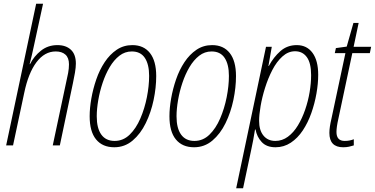

<svg xmlns="http://www.w3.org/2000/svg" viewBox="-20 -780 2011 1030"><path d="M13 0 174 -760H211L163 -539Q158 -513 151.5 -487Q145 -461 139 -436H141Q162 -478 199.5 -508Q237 -538 288 -538Q334 -538 360.5 -513Q387 -488 387 -439Q387 -419 382 -389.5Q377 -360 371 -333L301 0H263L335 -339Q341 -364 345.5 -388.5Q350 -413 350 -435Q350 -470 331 -487Q312 -504 279 -504Q219 -504 175.5 -446Q132 -388 110 -282L50 0Z M593 10Q530 10 495.5 -32Q461 -74 461 -156Q461 -200 470 -251.5Q479 -303 496.5 -354Q514 -405 541.5 -446.5Q569 -488 606 -513Q643 -538 690 -538Q751 -538 784.5 -495.5Q818 -453 818 -372Q818 -310 804 -243.5Q790 -177 762 -119.5Q734 -62 691.5 -26Q649 10 593 10ZM595 -24Q641 -24 675.5 -57.5Q710 -91 733 -144.5Q756 -198 768 -258.5Q780 -319 780 -373Q780 -435 757 -469.5Q734 -504 687 -504Q650 -504 620.5 -481Q591 -458 568.5 -420Q546 -382 530.5 -335.5Q515 -289 507 -242Q499 -195 499 -156Q499 -92 523.5 -58Q548 -24 595 -24Z M1021 10Q958 10 923.5 -32Q889 -74 889 -156Q889 -200 898 -251.5Q907 -303 924.5 -354Q942 -405 969.5 -446.5Q997 -488 1034 -513Q1071 -538 1118 -538Q1179 -538 1212.5 -495.5Q1246 -453 1246 -372Q1246 -310 1232 -243.5Q1218 -177 1190 -119.5Q1162 -62 1119.5 -26Q1077 10 1021 10ZM1023 -24Q1069 -24 1103.5 -57.5Q1138 -91 1161 -144.5Q1184 -198 1196 -258.5Q1208 -319 1208 -373Q1208 -435 1185 -469.5Q1162 -504 1115 -504Q1078 -504 1048.5 -481Q1019 -458 996.5 -420Q974 -382 958.5 -335.5Q943 -289 935 -242Q927 -195 927 -156Q927 -92 951.5 -58Q976 -24 1023 -24Z M1247 230 1407 -529H1438L1420 -426H1422Q1448 -474 1484.5 -506Q1521 -538 1572 -538Q1626 -538 1656.5 -496.5Q1687 -455 1687 -379Q1687 -331 1677.5 -277.5Q1668 -224 1650 -173Q1632 -122 1604.5 -80.5Q1577 -39 1540 -14.5Q1503 10 1458 10Q1410 10 1384 -18Q1358 -46 1351 -85H1348Q1344 -59 1338.5 -29.5Q1333 0 1327 27L1284 230ZM1457 -24Q1494 -24 1524.5 -46.5Q1555 -69 1578 -107Q1601 -145 1617 -191.5Q1633 -238 1641 -286Q1649 -334 1649 -377Q1649 -442 1626 -473.5Q1603 -505 1563 -505Q1526 -505 1495 -477Q1464 -449 1441 -404.5Q1418 -360 1402 -309Q1386 -258 1378 -211Q1370 -164 1370 -132Q1370 -81 1393.5 -52.5Q1417 -24 1457 -24Z M1821 10Q1747 10 1747 -67Q1747 -97 1758 -143L1833 -495H1776L1782 -522L1840 -530L1876 -657H1904L1877 -529H1971L1964 -495H1870L1795 -142Q1790 -120 1787.5 -102.5Q1785 -85 1785 -72Q1785 -24 1829 -24Q1844 -24 1856 -26.5Q1868 -29 1878 -33V0Q1866 4 1852 7Q1838 10 1821 10Z"/></svg>

Font: Noto Sans Condensed ExtraLight
Style: Italic
Weight: 200
Width: 3
Italic angle: -12°
Designer: Monotype Design Team
Foundry: Monotype Imaging Inc.
Version: Version 2.013; ttfautohint (v1.8.4.7-5d5b)